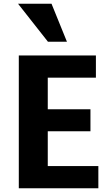

<svg xmlns="http://www.w3.org/2000/svg" viewBox="-20 -993 591 1021"><path d="M336 -771 254 -973H76L235 -771ZM503 8V-110H234V-295H461V-412H234V-580H490V-698H80V8Z"/></svg>

Font: Repo Bold
Style: Bold
Weight: 700
Designer: Stefan Peev
Foundry: Context Ltd
Version: Version 1.502